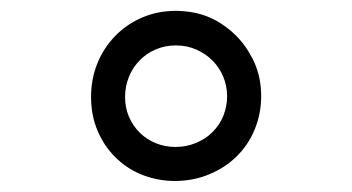

<svg xmlns="http://www.w3.org/2000/svg" viewBox="-20 -762 642 350"><path d="M298.8 -432.1Q268.1 -432.1 239.7 -443.1Q211.4 -454.1 189.5 -476.1Q169.9 -495.6 158 -523.4Q146 -551.3 146 -585.4Q146 -618.2 157.5 -646.5Q168.9 -674.8 190.4 -696.8Q211.4 -718.3 239.5 -730.2Q267.6 -742.2 300.3 -742.2Q314.9 -742.2 330.8 -739.5Q346.7 -736.8 361.3 -730.5Q375.5 -724.6 388.7 -715.1Q401.9 -705.6 411.6 -695.8Q423.3 -683.6 431.9 -669.9Q440.4 -656.2 444.8 -645.5Q456.1 -618.7 456.1 -586.9Q456.1 -554.7 444.3 -526.1Q432.6 -497.6 411.1 -476.6Q390.1 -456.1 361.1 -444.1Q332 -432.1 298.8 -432.1ZM299.8 -494.1Q319.8 -494.1 337.4 -501.5Q355 -508.8 367.2 -521Q381.3 -535.2 387.7 -552.2Q394 -569.3 394 -586.4Q394 -605 387 -622.1Q379.9 -639.2 366.7 -652.3Q355.5 -663.6 338.4 -671.4Q321.3 -679.2 300.8 -679.2Q281.2 -679.2 264.4 -672.1Q247.6 -665 235.4 -652.8Q222.2 -639.6 215.1 -622.1Q208 -604.5 208 -585.4Q208 -565.4 215.1 -549.1Q222.2 -532.7 234.9 -520Q248 -507.3 264.6 -500.7Q281.2 -494.1 299.8 -494.1Z"/></svg>

Font: Hack
Style: Regular
Weight: 400
Monospace: yes
Designer: Christopher Simpkins
Foundry: Christopher Simpkins
Version: Version 2.019; ttfautohint (v1.4.1) -l 4 -r 80 -G 350 -x 0 -